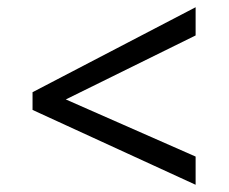

<svg xmlns="http://www.w3.org/2000/svg" viewBox="-20 -588 632 531"><path d="M70 -284V-333L521 -568V-490L162 -313L521 -155V-77Z"/></svg>

Font: lsinhala85
Style: Book
Weight: 400
Designer: Jelle Bosma - Monotype Design Team
Foundry: Monotype Imaging Inc.
Version: Version 2.003